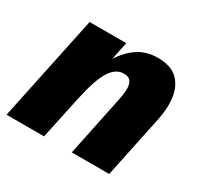

<svg xmlns="http://www.w3.org/2000/svg" viewBox="-121 -686 859 831"><g transform="rotate(30 308.0 -270.5)"><path d="M1.5 0 112.3 -527.3H295.4L270.5 -408.2L271.5 -430.2Q307.1 -486.3 348.9 -513.7Q390.6 -541 446.8 -541Q510.3 -541 543.7 -510.3Q577.1 -479.5 585.2 -427.7Q593.3 -376 580.1 -313L514.6 0H327.6L391.1 -306.2Q396.5 -331.5 397.2 -354.7Q397.9 -377.9 388.4 -393.1Q378.9 -408.2 353 -408.2Q313 -408.2 285.2 -364Q257.3 -319.8 234.9 -215.3L189 0Z"/></g></svg>

Font: Schibsted Grotesk Black
Style: Italic
Weight: 900
Italic angle: -12°
Designer: Bakken & Baeck AS, Henrik Kongsvoll
Foundry: Schibsted ASA
Version: Version 1.100;gftools[0.9.25]